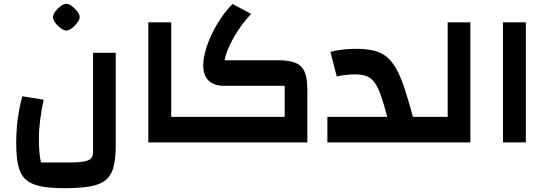

<svg xmlns="http://www.w3.org/2000/svg" viewBox="-20 -747 2863 1007"><path d="M317 240Q240 240 190.5 229.5Q141 219 113.5 193Q86 167 75.5 121Q65 75 65 4Q65 -38 68.5 -81Q72 -124 79.5 -165Q87 -206 97 -242L209 -224Q197 -169 190.5 -118Q184 -67 184 -20Q184 20 186.5 49.5Q189 79 195 105H352Q413 105 440.5 94.5Q468 84 468 52V-470H587V14Q587 81 576.5 125Q566 169 537.5 194.5Q509 220 456 230Q403 240 317 240ZM328 -587Q315 -587 298.5 -599Q282 -611 270 -627.5Q258 -644 258 -657Q258 -671 270 -687Q282 -703 298.5 -715Q315 -727 328 -727Q342 -727 357.5 -715Q373 -703 385.5 -687Q398 -671 398 -657Q398 -645 385.5 -628Q373 -611 357 -599Q341 -587 328 -587Z M758 0V-630H878V-134H963V0ZM963 0V-134Q973 -134 978 -115.5Q983 -97 983 -67Q983 -36 978 -18Q973 0 963 0Z M963 0V-134H1473V-297H1154Q1102 -297 1074 -324.5Q1046 -352 1046 -403Q1046 -439 1058 -482Q1070 -525 1091.5 -569.5Q1113 -614 1140.5 -654.5Q1168 -695 1200 -726L1297 -674Q1274 -650 1251.5 -620Q1229 -590 1209.5 -556.5Q1190 -523 1176.5 -491Q1163 -459 1158 -431H1438Q1497 -431 1530.5 -417Q1564 -403 1578 -369.5Q1592 -336 1592 -277V0ZM963 0Q952 0 947.5 -18Q943 -36 943 -67Q943 -97 947.5 -115.5Q952 -134 963 -134Z M2124 0V-134H2193V0ZM1697 0V-134H2011Q1993 -203 1977.5 -247Q1962 -291 1944 -315Q1926 -339 1901.5 -348Q1877 -357 1843 -357Q1819 -357 1793.5 -354Q1768 -351 1746 -346L1713 -475Q1742 -483 1776.5 -487Q1811 -491 1843 -491Q1897 -491 1936.5 -482.5Q1976 -474 2005.5 -451Q2035 -428 2059 -385Q2083 -342 2105 -273.5Q2127 -205 2154 -104V0ZM2193 0V-134Q2204 -134 2208.5 -115.5Q2213 -97 2213 -67Q2213 -36 2208.5 -18Q2204 0 2193 0Z M2193 0V-134H2328V-630H2447V0ZM2193 0Q2182 0 2177.5 -18Q2173 -36 2173 -67Q2173 -97 2177.5 -115.5Q2182 -134 2193 -134Z M2618 0V-630H2738V0Z"/></svg>

Font: Changa ExtraLight SemiBold
Style: Regular
Weight: 600
Version: Version 3.002; ttfautohint (v1.8.2)